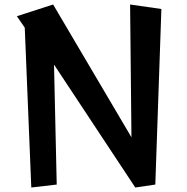

<svg xmlns="http://www.w3.org/2000/svg" viewBox="-20 -820 829 853"><path d="M581 13 220 -533 232 0 119 13 90 -697 55 -748 216 -800 564 -210 558 -800 697 -780 670 0Z"/></svg>

Font: RocknRoll One
Style: Regular
Weight: 400
Designer: Fontworks Inc.
Foundry: Fontworks Inc.
Version: Version 1.100